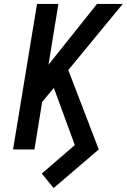

<svg xmlns="http://www.w3.org/2000/svg" viewBox="-20 -755 640 970"><path d="M251 195 191 122 358 -22 252 -311 193 -240 154 0H46L167 -735H275L225 -428L470 -735H600L325 -401L479 0Z"/></svg>

Font: Iosevka Aile Semibold
Style: Italic
Weight: 600
Italic angle: -9°
Designer: Belleve Invis
Foundry: Belleve Invis
Version: Version 31.1.0; ttfautohint (v1.8.4)